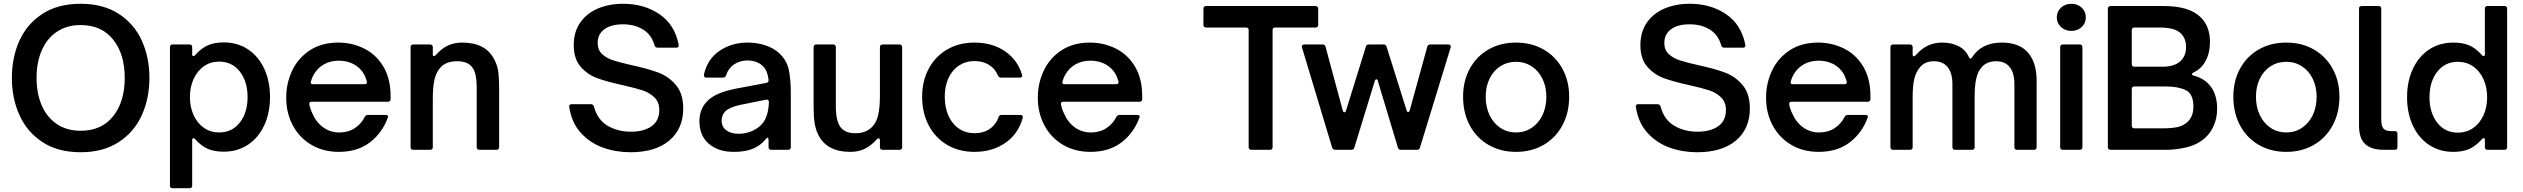

<svg xmlns="http://www.w3.org/2000/svg" viewBox="-20 -795 13391 1019"><path d="M43 -382Q43 -491 83.5 -580Q124 -669 206 -722Q288 -775 408 -775Q527 -775 609.5 -722Q692 -669 732.5 -579.5Q773 -490 773 -382Q773 -273 732.5 -183.5Q692 -94 609.5 -40.5Q527 13 408 13Q288 13 206 -40.5Q124 -94 83.5 -183.5Q43 -273 43 -382ZM642 -382Q642 -508 580.5 -585Q519 -662 408 -662Q335 -662 282 -626.5Q229 -591 201.5 -527.5Q174 -464 174 -382Q174 -299 201.5 -235.5Q229 -172 282 -136.5Q335 -101 408 -101Q519 -101 580.5 -178Q642 -255 642 -382Z M1413 -280Q1413 -195 1382 -129Q1351 -63 1295.5 -26.5Q1240 10 1167 10Q1119 10 1084 -4.5Q1049 -19 1016 -56Q1012 -62 1006 -62Q1004 -62 1002 -59Q1000 -56 1000 -51V190Q1000 204 986 204H896Q882 204 882 190V-545Q882 -559 896 -559H986Q1000 -559 1000 -545V-506Q1000 -497 1006 -497Q1010 -497 1016 -503Q1049 -540 1084 -555Q1119 -570 1167 -570Q1240 -570 1295.5 -533.5Q1351 -497 1382 -431Q1413 -365 1413 -280ZM988 -280Q988 -226 1008 -183Q1028 -140 1063 -116Q1098 -92 1143 -92Q1212 -92 1253 -145Q1294 -198 1294 -280Q1294 -362 1253 -415Q1212 -468 1143 -468Q1098 -468 1063 -444Q1028 -420 1008 -377Q988 -334 988 -280Z M1499 -277Q1499 -353 1530.5 -420Q1562 -487 1624.5 -528Q1687 -569 1775 -569Q1849 -569 1912.5 -537.5Q1976 -506 2014.5 -442Q2053 -378 2053 -285V-269Q2053 -262 2049 -258.5Q2045 -255 2039 -255H1634Q1619 -255 1622 -240Q1626 -217 1638 -193Q1658 -146 1695.5 -119Q1733 -92 1781 -92Q1828 -92 1863 -115Q1898 -138 1916 -175Q1922 -185 1932 -185H2026Q2034 -185 2037.5 -181.5Q2041 -178 2039 -173Q2010 -91 1944 -40Q1878 11 1778 11Q1696 11 1632.5 -26.5Q1569 -64 1534 -129.5Q1499 -195 1499 -277ZM1914 -348Q1922 -348 1925.5 -352Q1929 -356 1927 -363Q1919 -389 1912 -401Q1892 -436 1857 -454.5Q1822 -473 1779 -473Q1735 -473 1701 -454.5Q1667 -436 1646 -401Q1635 -382 1630 -363Q1629 -361 1629 -358Q1629 -348 1642 -348Z M2173 0Q2159 0 2159 -14V-545Q2159 -551 2162.5 -555Q2166 -559 2173 -559H2263Q2270 -559 2273.5 -555Q2277 -551 2277 -545V-508Q2277 -497 2283 -497Q2287 -497 2293 -503Q2325 -539 2358.5 -554Q2392 -569 2433 -569Q2559 -569 2604 -478Q2621 -445 2625 -411Q2629 -377 2629 -327V-14Q2629 -7 2625 -3.5Q2621 0 2615 0H2524Q2518 0 2514 -3.5Q2510 -7 2510 -14V-327Q2510 -371 2503.5 -399Q2497 -427 2482 -443Q2458 -470 2406 -470Q2345 -470 2315 -434Q2295 -411 2286 -373Q2277 -335 2277 -269V-14Q2277 0 2263 0Z M3001 -227V-231Q3001 -242 3014 -242H3116Q3128 -242 3132 -230Q3151 -159 3205 -127.5Q3259 -96 3328 -96Q3397 -96 3438 -125Q3479 -154 3479 -211Q3479 -253 3453.5 -278Q3428 -303 3390 -315.5Q3352 -328 3285 -343Q3202 -361 3150 -380Q3098 -399 3061.5 -441Q3025 -483 3025 -556Q3025 -625 3059 -674.5Q3093 -724 3152.5 -749.5Q3212 -775 3288 -775Q3398 -775 3479.5 -720Q3561 -665 3582 -557V-553Q3582 -542 3570 -542H3470Q3458 -542 3454 -554Q3438 -611 3393 -638.5Q3348 -666 3286 -666Q3224 -666 3188 -640Q3152 -614 3152 -567Q3152 -530 3175.5 -508Q3199 -486 3235 -474.5Q3271 -463 3333 -449Q3421 -430 3475 -409.5Q3529 -389 3567.5 -343.5Q3606 -298 3606 -219Q3606 -112 3532.5 -49.5Q3459 13 3326 13Q3249 13 3180.5 -11.5Q3112 -36 3063 -89.5Q3014 -143 3001 -227Z M3692 -152Q3692 -230 3753 -275Q3797 -307 3883 -324L4047 -355Q4053 -356 4056.5 -360Q4060 -364 4059 -371Q4054 -419 4030 -443Q3999 -474 3946 -474Q3906 -474 3875.5 -453Q3845 -432 3834 -396Q3829 -383 3818 -383H3728Q3721 -383 3718 -387.5Q3715 -392 3716 -399Q3734 -481 3798.5 -525Q3863 -569 3947 -569Q3997 -569 4040.5 -555Q4084 -541 4115 -513Q4156 -475 4166.5 -424Q4177 -373 4177 -303V-14Q4177 0 4163 0H4073Q4059 0 4059 -14V-52Q4059 -64 4053 -64Q4051 -64 4046 -59Q4026 -34 4003 -20Q3956 11 3874 11Q3792 11 3742 -32Q3692 -75 3692 -152ZM3977 -102Q4021 -124 4040 -160Q4059 -196 4061 -253Q4061 -260 4057 -263.5Q4053 -267 4046 -266L3912 -239Q3854 -227 3830 -205Q3810 -185 3810 -155Q3810 -122 3834.5 -103.5Q3859 -85 3900 -85Q3941 -85 3977 -102Z M4322 -81Q4309 -108 4303.5 -141.5Q4298 -175 4298 -232V-545Q4298 -551 4301.5 -555Q4305 -559 4312 -559H4402Q4409 -559 4412.5 -555Q4416 -551 4416 -545V-231Q4416 -147 4445 -115Q4469 -88 4521 -88Q4578 -88 4611 -124Q4632 -147 4641 -185.5Q4650 -224 4650 -289V-545Q4650 -551 4653.5 -555Q4657 -559 4664 -559H4754Q4761 -559 4764.5 -555Q4768 -551 4768 -545V-14Q4768 0 4754 0H4664Q4650 0 4650 -14V-50Q4650 -61 4643 -61Q4638 -61 4632 -54Q4601 -20 4568 -4.5Q4535 11 4493 11Q4367 11 4322 -81Z M4874 -282Q4874 -365 4909 -430.5Q4944 -496 5007 -532.5Q5070 -569 5152 -569Q5246 -569 5313 -523.5Q5380 -478 5404 -399Q5405 -397 5405 -394Q5405 -383 5392 -383H5292Q5281 -383 5276 -395Q5261 -431 5228.5 -451Q5196 -471 5152 -471Q5106 -471 5070 -447.5Q5034 -424 5014 -381Q4994 -338 4994 -282Q4994 -224 5014 -180Q5034 -136 5070 -112Q5106 -88 5152 -88Q5200 -88 5233 -111Q5266 -134 5280 -174Q5283 -185 5296 -185H5395Q5411 -185 5408 -170Q5385 -85 5316 -37Q5247 11 5152 11Q5070 11 5007 -26Q4944 -63 4909 -129.5Q4874 -196 4874 -282Z M5488 -277Q5488 -353 5519.5 -420Q5551 -487 5613.5 -528Q5676 -569 5764 -569Q5838 -569 5901.5 -537.5Q5965 -506 6003.5 -442Q6042 -378 6042 -285V-269Q6042 -262 6038 -258.5Q6034 -255 6028 -255H5623Q5608 -255 5611 -240Q5615 -217 5627 -193Q5647 -146 5684.5 -119Q5722 -92 5770 -92Q5817 -92 5852 -115Q5887 -138 5905 -175Q5911 -185 5921 -185H6015Q6023 -185 6026.5 -181.5Q6030 -178 6028 -173Q5999 -91 5933 -40Q5867 11 5767 11Q5685 11 5621.5 -26.5Q5558 -64 5523 -129.5Q5488 -195 5488 -277ZM5903 -348Q5911 -348 5914.5 -352Q5918 -356 5916 -363Q5908 -389 5901 -401Q5881 -436 5846 -454.5Q5811 -473 5768 -473Q5724 -473 5690 -454.5Q5656 -436 5635 -401Q5624 -382 5619 -363Q5618 -361 5618 -358Q5618 -348 5631 -348Z M6621 0Q6615 0 6611 -3.5Q6607 -7 6607 -14V-635Q6607 -649 6593 -649H6381Q6367 -649 6367 -663V-749Q6367 -763 6381 -763H6962Q6968 -763 6972 -759.5Q6976 -756 6976 -749V-663Q6976 -656 6972 -652.5Q6968 -649 6962 -649H6748Q6734 -649 6734 -635V-14Q6734 0 6720 0Z M7066 0Q7055 0 7050 -12L6890 -543Q6889 -545 6889 -548Q6889 -553 6893 -556Q6897 -559 6902 -559H6999Q7012 -559 7015 -547L7106 -210Q7109 -199 7115 -199Q7121 -199 7124 -209L7229 -547Q7232 -559 7245 -559H7323Q7336 -559 7339 -547L7445 -210Q7448 -200 7453 -200Q7459 -200 7462 -210L7555 -547Q7558 -559 7571 -559H7667Q7675 -559 7678 -554.5Q7681 -550 7679 -543L7516 -11Q7513 0 7501 0H7415Q7402 0 7399 -12L7293 -364Q7292 -374 7285 -374Q7279 -374 7276 -364L7168 -12Q7165 0 7152 0Z M7745 -282Q7745 -365 7780.5 -430.5Q7816 -496 7880 -532.5Q7944 -569 8026 -569Q8108 -569 8172 -532.5Q8236 -496 8272 -430.5Q8308 -365 8308 -282Q8308 -197 8272.5 -130.5Q8237 -64 8173 -26.5Q8109 11 8026 11Q7944 11 7880 -26Q7816 -63 7780.5 -129.5Q7745 -196 7745 -282ZM8187 -282Q8187 -334 8166.5 -376.5Q8146 -419 8109 -443Q8072 -467 8026 -467Q7980 -467 7943 -443.5Q7906 -420 7885.5 -377.5Q7865 -335 7865 -282Q7865 -226 7886 -183Q7907 -140 7943.5 -116Q7980 -92 8026 -92Q8072 -92 8109 -116.5Q8146 -141 8166.5 -184Q8187 -227 8187 -282Z M8662 -227V-231Q8662 -242 8675 -242H8777Q8789 -242 8793 -230Q8812 -159 8866 -127.5Q8920 -96 8989 -96Q9058 -96 9099 -125Q9140 -154 9140 -211Q9140 -253 9114.5 -278Q9089 -303 9051 -315.5Q9013 -328 8946 -343Q8863 -361 8811 -380Q8759 -399 8722.5 -441Q8686 -483 8686 -556Q8686 -625 8720 -674.5Q8754 -724 8813.5 -749.5Q8873 -775 8949 -775Q9059 -775 9140.5 -720Q9222 -665 9243 -557V-553Q9243 -542 9231 -542H9131Q9119 -542 9115 -554Q9099 -611 9054 -638.5Q9009 -666 8947 -666Q8885 -666 8849 -640Q8813 -614 8813 -567Q8813 -530 8836.5 -508Q8860 -486 8896 -474.5Q8932 -463 8994 -449Q9082 -430 9136 -409.5Q9190 -389 9228.5 -343.5Q9267 -298 9267 -219Q9267 -112 9193.5 -49.5Q9120 13 8987 13Q8910 13 8841.5 -11.5Q8773 -36 8724 -89.5Q8675 -143 8662 -227Z M9353 -277Q9353 -353 9384.5 -420Q9416 -487 9478.5 -528Q9541 -569 9629 -569Q9703 -569 9766.5 -537.5Q9830 -506 9868.5 -442Q9907 -378 9907 -285V-269Q9907 -262 9903 -258.5Q9899 -255 9893 -255H9488Q9473 -255 9476 -240Q9480 -217 9492 -193Q9512 -146 9549.5 -119Q9587 -92 9635 -92Q9682 -92 9717 -115Q9752 -138 9770 -175Q9776 -185 9786 -185H9880Q9888 -185 9891.5 -181.5Q9895 -178 9893 -173Q9864 -91 9798 -40Q9732 11 9632 11Q9550 11 9486.5 -26.5Q9423 -64 9388 -129.5Q9353 -195 9353 -277ZM9768 -348Q9776 -348 9779.5 -352Q9783 -356 9781 -363Q9773 -389 9766 -401Q9746 -436 9711 -454.5Q9676 -473 9633 -473Q9589 -473 9555 -454.5Q9521 -436 9500 -401Q9489 -382 9484 -363Q9483 -361 9483 -358Q9483 -348 9496 -348Z M10027 0Q10013 0 10013 -14V-545Q10013 -551 10016.5 -555Q10020 -559 10027 -559H10117Q10124 -559 10127.5 -555Q10131 -551 10131 -545V-508Q10131 -496 10137 -496Q10141 -496 10147 -502Q10179 -538 10213 -553.5Q10247 -569 10287 -569Q10338 -569 10375.5 -549.5Q10413 -530 10430 -491Q10434 -484 10438 -484Q10442 -484 10446 -490Q10496 -569 10604 -569Q10697 -569 10743 -516Q10789 -463 10789 -366V-14Q10789 0 10775 0H10685Q10671 0 10671 -14V-348Q10671 -408 10646 -439Q10621 -470 10575 -470Q10526 -470 10499 -440Q10477 -416 10468.5 -378Q10460 -340 10460 -281V-14Q10460 0 10446 0H10356Q10342 0 10342 -14V-348Q10342 -408 10316.5 -439Q10291 -470 10244 -470Q10196 -470 10170 -438Q10150 -416 10140.5 -379Q10131 -342 10131 -281V-14Q10131 0 10117 0Z M10928 0Q10914 0 10914 -14V-545Q10914 -551 10917.5 -555Q10921 -559 10928 -559H11018Q11025 -559 11028.5 -555Q11032 -551 11032 -545V-14Q11032 0 11018 0ZM10896 -703Q10896 -734 10918.5 -754.5Q10941 -775 10973 -775Q11006 -775 11028 -754.5Q11050 -734 11050 -703Q11050 -672 11028 -651.5Q11006 -631 10973 -631Q10941 -631 10918.5 -651.5Q10896 -672 10896 -703Z M11181 0Q11175 0 11171 -3.5Q11167 -7 11167 -14V-749Q11167 -756 11171 -759.5Q11175 -763 11181 -763H11464Q11600 -763 11660 -703Q11709 -655 11709 -572Q11709 -515 11686 -472Q11663 -429 11621 -410Q11613 -405 11613 -401Q11613 -397 11622 -394Q11683 -378 11715 -333Q11747 -288 11747 -219Q11747 -169 11729.5 -129Q11712 -89 11683 -63Q11642 -27 11586 -13.5Q11530 0 11477 0ZM11458 -441Q11518 -441 11550 -468.5Q11582 -496 11582 -546Q11582 -592 11553 -619Q11536 -635 11507.5 -642Q11479 -649 11437 -649H11308Q11294 -649 11294 -635V-455Q11294 -441 11308 -441ZM11462 -114Q11502 -114 11534 -120Q11566 -126 11589 -147Q11621 -176 11621 -229Q11621 -297 11580.5 -316.5Q11540 -336 11479 -336H11308Q11294 -336 11294 -322V-128Q11294 -114 11308 -114Z M11833 -282Q11833 -365 11868.5 -430.5Q11904 -496 11968 -532.5Q12032 -569 12114 -569Q12196 -569 12260 -532.5Q12324 -496 12360 -430.5Q12396 -365 12396 -282Q12396 -197 12360.5 -130.5Q12325 -64 12261 -26.5Q12197 11 12114 11Q12032 11 11968 -26Q11904 -63 11868.5 -129.5Q11833 -196 11833 -282ZM12275 -282Q12275 -334 12254.5 -376.5Q12234 -419 12197 -443Q12160 -467 12114 -467Q12068 -467 12031 -443.5Q11994 -420 11973.5 -377.5Q11953 -335 11953 -282Q11953 -226 11974 -183Q11995 -140 12031.5 -116Q12068 -92 12114 -92Q12160 -92 12197 -116.5Q12234 -141 12254.5 -184Q12275 -227 12275 -282Z M12631 0Q12566 0 12533 -30Q12500 -60 12500 -129V-749Q12500 -763 12514 -763H12604Q12618 -763 12618 -749V-160Q12618 -127 12629.5 -113Q12641 -99 12671 -99H12690Q12704 -99 12704 -85V-14Q12704 0 12690 0Z M12755 -279Q12755 -364 12786 -430Q12817 -496 12872.5 -532.5Q12928 -569 13001 -569Q13049 -569 13084 -554.5Q13119 -540 13152 -503Q13157 -497 13162 -497Q13164 -497 13166 -500Q13168 -503 13168 -508V-749Q13168 -763 13182 -763H13272Q13286 -763 13286 -749V-14Q13286 0 13272 0H13182Q13168 0 13168 -14V-53Q13168 -62 13162 -62Q13158 -62 13152 -56Q13119 -19 13084 -4Q13049 11 13001 11Q12928 11 12872.5 -25.5Q12817 -62 12786 -128Q12755 -194 12755 -279ZM13180 -279Q13180 -333 13160 -376Q13140 -419 13105 -443Q13070 -467 13025 -467Q12956 -467 12915 -414Q12874 -361 12874 -279Q12874 -197 12915 -144Q12956 -91 13025 -91Q13070 -91 13105 -115Q13140 -139 13160 -182Q13180 -225 13180 -279Z"/></svg>

Font: Open Sauce Two SemiBold
Style: Regular
Weight: 600
Designer: Alfredo Marco Pradil
Foundry: Creative Sauce Fz LLC
Version: Version 1.477